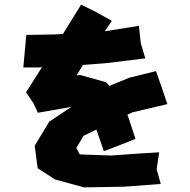

<svg xmlns="http://www.w3.org/2000/svg" viewBox="-20 -770 816 824"><path d="M328.1 -750 250 -624 212.9 -622.1 92.8 -620.1 87.9 -566.4 80.1 -480.5H145.5L160.2 -481.4L91.8 -374L124 -326.2L142.6 -286.1L287.1 -311.5L191.4 -248L128.9 -144.5L141.6 -47.9L215.8 0L340.8 34.2L512.7 31.2L669.9 19.5L652.3 -43.9L663.1 -116.2L580.1 -111.3L455.1 -102.5L322.3 -107.4L307.6 -134.8L338.9 -187.5L393.6 -213.9L425.8 -121.1L497.1 -148.4L561.5 -173.8L530.3 -268.6L526.4 -277.3L548.8 -288.1L698.2 -323.2L673.8 -395.5L649.4 -464.8L535.2 -436.5L449.2 -401.4L435.5 -417L324.2 -448.2L308.6 -446.3L335.9 -491.2L435.5 -499L603.5 -519.5L584 -585L576.2 -659.2L429.7 -635.7L460 -680.7L389.6 -719.7Z"/></svg>

Font: MaokenAssortedSans-TC
Style: Regular
Weight: 500
Version: Version 0.83